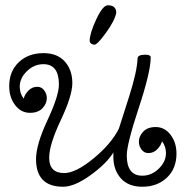

<svg xmlns="http://www.w3.org/2000/svg" viewBox="-20 -699 724 730"><path d="M145 -455Q110 -455 82.5 -428.5Q55 -402 55 -369Q55 -344 70 -324Q74 -340 88 -354.5Q102 -369 122 -369Q138 -369 148 -355.5Q158 -342 158 -326Q158 -305 141.5 -287.5Q125 -270 94 -270Q60 -270 37.5 -299.5Q15 -329 15 -371Q15 -428 51.5 -462.5Q88 -497 145 -497Q198 -497 226.5 -465Q255 -433 255 -383Q255 -335 211 -242Q167 -149 167 -99Q167 -41 224 -41Q268 -41 335.5 -96.5Q403 -152 432 -210Q439 -232 470 -329Q501 -426 503 -476Q503 -491 532 -491Q553 -491 553 -481Q553 -426 507.5 -288.5Q462 -151 462 -108Q462 -31 521 -31Q556 -31 583.5 -57.5Q611 -84 611 -117Q611 -142 596 -162Q592 -146 578 -131.5Q564 -117 544 -117Q528 -117 518 -130.5Q508 -144 508 -160Q508 -181 524.5 -198.5Q541 -216 572 -216Q606 -216 628.5 -186.5Q651 -157 651 -115Q651 -58 614.5 -23.5Q578 11 521 11Q468 11 439.5 -21Q411 -53 411 -103V-119Q384 -76 323.5 -32.5Q263 11 220 11Q117 11 117 -94Q117 -149 160.5 -242Q204 -335 204 -378Q204 -455 145 -455ZM390 -679Q422 -679 422 -650Q416 -620 383 -574.5Q350 -529 339 -529Q333 -529 327 -533Q321 -537 321 -544Q321 -572 346 -625.5Q371 -679 390 -679Z"/></svg>

Font: Bonbon
Style: Regular
Weight: 400
Designer: Ksenia Erulevich
Foundry: Cyreal (www.cyreal.org)
Version: Version 1.001